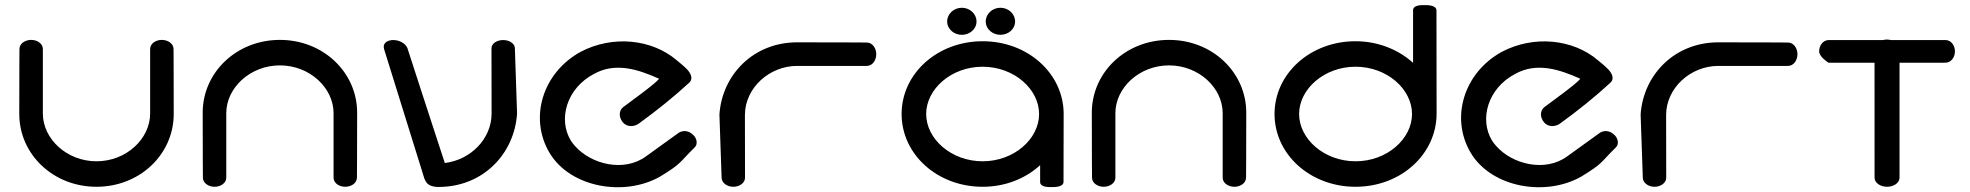

<svg xmlns="http://www.w3.org/2000/svg" viewBox="-20 -751 7920 772"><path d="M583.7 -554 583.7 -294.6C583.7 -193.2 488.1 -102.5 368 -102.5C247.9 -102.5 152.3 -193.2 152.3 -294.6C152.3 -401.8 152.3 -554 152.3 -554C152.3 -576 129.4 -590.6 105.3 -590.6C81.2 -590.6 58.2 -575.9 58.2 -553.8C58.2 -553.8 57.5 -448.9 57.5 -292.7C57.5 -131.1 193.2 0 368 0C542.8 0 678.5 -131.1 678.5 -292.7C678.5 -448.9 677.8 -553.8 677.8 -553.8C677.8 -575.9 654.8 -590.6 630.7 -590.6C606.6 -590.6 583.7 -576 583.7 -554Z M1105.5 -590.6C930.7 -590.6 795 -459.5 795 -297.9C795 -141.7 795.8 -36.8 795.8 -36.8C795.8 -14.7 818.7 0 842.8 0C866.9 0 889.8 -14.6 889.8 -36.6L889.8 -296C889.8 -397.4 985.4 -488.1 1105.5 -488.1C1225.6 -488.1 1321.2 -397.4 1321.2 -296C1321.2 -188.8 1321.2 -36.6 1321.2 -36.6C1321.2 -14.6 1344.1 0 1368.2 0C1391.9 0 1414.5 -14 1415.2 -36.2C1415.3 -37.5 1416 -141.3 1416 -297.9C1416 -459.5 1280.3 -590.6 1105.5 -590.6Z M1686.7 -31.8 1687.1 -31.3C1691.8 -24 1695.2 0.7 1743.1 0.7C1922.7 0.7 2048.2 -132.5 2059 -294.1L2059 -294.6L2059 -295.1C2059 -295.8 2050.5 -549.7 2050.2 -558.2C2049.4 -576 2028.1 -590 2003.2 -590C1979 -590 1956.2 -576.8 1956.2 -557.1C1956.2 -555.3 1956.2 -553.7 1956.2 -552C1956.3 -527 1956.6 -400.8 1956.6 -294.8C1956.6 -192.7 1872.4 -108 1768.5 -95.6C1726.4 -223.1 1618.2 -557.3 1617.9 -558.2C1609.5 -577.1 1585.8 -590 1561 -590C1539.7 -590 1522.5 -579.2 1523 -563.3C1523 -559.7 1523.7 -555.9 1524.7 -552.3Z M2771.7 -156.8C2788.6 -171.4 2781.5 -198.9 2762.5 -212.7C2742.7 -229.2 2719.3 -225.9 2704.6 -214L2578 -122.7C2489.8 -57.4 2356.9 -89.8 2291.6 -164.3C2285.4 -171.1 2280 -178.2 2275.3 -185.6C2222.6 -272.3 2259 -396.4 2367.9 -453.6C2453.8 -501.5 2544.4 -472.9 2630 -434.4C2614.7 -413.1 2510.4 -339.6 2484.7 -319.5C2467.5 -305 2468.1 -278.8 2484.2 -259.4C2502.6 -237 2533.2 -242.7 2548.5 -254.1C2620.3 -306.1 2688.4 -360.6 2751 -418.3C2769.8 -435.6 2755.3 -458.1 2743 -471.7C2729.3 -486.4 2710.8 -500 2700.9 -508.8C2601.4 -593.7 2443.8 -610.7 2314.2 -542.4C2161.5 -458.4 2106 -276.4 2189.8 -136.1C2273.9 4.2 2491.3 40.1 2633.3 -40.6C2723.7 -95.3 2710.4 -97.2 2771.7 -156.8Z M2975.2 -288.5C2975.2 -397.2 3073.3 -486 3185.2 -486C3302.8 -486 3465.3 -486 3465.3 -486C3488.1 -486 3503.3 -508.8 3503.3 -533C3503.3 -557.2 3488 -580 3465.3 -580C3465.3 -580 3355.6 -580.8 3185.2 -580.8C3008.8 -580.8 2883.5 -449.9 2872.7 -290.9L2872.7 -290.5L2872.7 -290C2872.7 -289.2 2881.3 -43.7 2881.5 -35.5C2882.3 -15.6 2903.7 0 2928.5 0C2952.6 0 2975.5 -14.6 2975.6 -36.6C2975.6 -38.2 2975.5 -39.8 2975.6 -41.4C2975.5 -65.4 2975.2 -186.7 2975.2 -288.5Z M3931 -585.2C3748.5 -585.2 3605.2 -454.6 3605.2 -292.6C3605.2 -130.6 3748.5 0 3931 0C4021.4 0 4102.4 -32.3 4162.2 -86.9L4162.2 -19.5C4162.2 1.5 4193.8 1.3 4207.4 1.3C4222.1 1.3 4256.2 1.2 4256.2 -19.8L4256.8 -292.6C4256.8 -454.6 4113.5 -585.2 3931 -585.2ZM4158 -292.6C4158 -192.7 4057.6 -102.5 3931 -102.5C3804.4 -102.5 3704 -192.7 3704 -292.6C3704 -392.5 3804.4 -482.7 3931 -482.7C4057.6 -482.7 4158 -392.5 4158 -292.6ZM3847.4 -719.8C3815.8 -719.8 3788.4 -695.7 3788.4 -664.8C3788.4 -633.5 3816.2 -611 3847.4 -611C3878.6 -611 3906.4 -633.5 3906.4 -664.8C3906.4 -695.7 3879 -719.8 3847.4 -719.8ZM4002.5 -719.8C3970.9 -719.8 3943.5 -695.7 3943.5 -664.8C3943.5 -633.5 3971.3 -611 4002.5 -611C4033.7 -611 4061.5 -633.5 4061.5 -664.8C4061.5 -695.7 4034.1 -719.8 4002.5 -719.8Z M4680.5 -590.6C4505.7 -590.6 4370 -459.5 4370 -297.9C4370 -141.7 4370.8 -36.8 4370.8 -36.8C4370.8 -14.7 4393.7 0 4417.8 0C4441.9 0 4464.8 -14.6 4464.8 -36.6L4464.8 -296C4464.8 -397.4 4560.4 -488.1 4680.5 -488.1C4800.6 -488.1 4896.2 -397.4 4896.2 -296C4896.2 -188.8 4896.2 -36.6 4896.2 -36.6C4896.2 -14.6 4919.1 0 4943.2 0C4966.9 0 4989.5 -14 4990.2 -36.2C4990.3 -37.5 4991 -141.3 4991 -297.9C4991 -459.5 4855.3 -590.6 4680.5 -590.6Z M5661.7 -709.7 5661.7 -498.3C5604.2 -550.8 5521.3 -585.2 5430.5 -585.2C5248 -585.2 5104.7 -454.6 5104.7 -292.6C5104.7 -130.6 5248 0 5430.5 0C5613 0 5756.3 -131.4 5756.3 -294.3L5755.8 -708.7C5755.8 -730.6 5720.7 -730.6 5705.6 -730.5C5692.4 -730.4 5661.7 -730.3 5661.7 -709.7ZM5657.5 -292.6C5657.5 -192.7 5557.1 -102.5 5430.5 -102.5C5303.9 -102.5 5203.5 -192.7 5203.5 -292.6C5203.5 -392.5 5303.9 -482.7 5430.5 -482.7C5557.1 -482.7 5657.5 -392.5 5657.5 -292.6Z M6475.7 -156.8C6492.6 -171.4 6485.5 -198.9 6466.5 -212.7C6446.7 -229.2 6423.3 -225.9 6408.6 -214L6282 -122.7C6193.8 -57.4 6060.9 -89.8 5995.6 -164.3C5989.4 -171.1 5984 -178.2 5979.3 -185.6C5926.6 -272.3 5963 -396.4 6071.9 -453.6C6157.8 -501.5 6248.4 -472.9 6334 -434.4C6318.7 -413.1 6214.4 -339.6 6188.7 -319.5C6171.5 -305 6172.1 -278.8 6188.2 -259.4C6206.6 -237 6237.2 -242.7 6252.5 -254.1C6324.3 -306.1 6392.4 -360.6 6455 -418.3C6473.8 -435.6 6459.3 -458.1 6447 -471.7C6433.3 -486.4 6414.8 -500 6404.9 -508.8C6305.4 -593.7 6147.8 -610.7 6018.2 -542.4C5865.5 -458.4 5810 -276.4 5893.8 -136.1C5977.9 4.2 6195.3 40.1 6337.3 -40.6C6427.7 -95.3 6414.4 -97.2 6475.7 -156.8Z M6679.2 -288.5C6679.2 -397.2 6777.3 -486 6889.2 -486C7006.8 -486 7169.3 -486 7169.3 -486C7192.1 -486 7207.3 -508.8 7207.3 -533C7207.3 -557.2 7192 -580 7169.3 -580C7169.3 -580 7059.6 -580.8 6889.2 -580.8C6712.8 -580.8 6587.5 -449.9 6576.7 -290.9L6576.7 -290.5L6576.7 -290C6576.7 -289.2 6585.3 -43.7 6585.5 -35.5C6586.3 -15.6 6607.7 0 6632.5 0C6656.6 0 6679.5 -14.6 6679.6 -36.6C6679.6 -38.2 6679.5 -39.8 6679.6 -41.4C6679.5 -65.4 6679.2 -186.7 6679.2 -288.5Z M7332 -498.9C7335.1 -498.6 7410.1 -498.8 7517.2 -498.8C7517.1 -364.1 7517.3 -36.8 7517.3 -36.8C7517.3 -14.8 7541.8 0 7567.5 0C7593.1 0 7617.7 -14.6 7617.7 -36.8V-498.8C7718.6 -498.9 7802.5 -498.9 7802.5 -498.9C7825 -498.9 7840.5 -521 7840.5 -544.5C7840.5 -567.9 7825.2 -590 7802.5 -590H7583.4C7581.1 -590.6 7573.1 -592 7567.5 -592C7561.8 -592 7558 -591.6 7551.5 -590H7332.4C7310 -589.4 7294.5 -568.2 7294.5 -544.5C7294.5 -522 7332 -498.9 7332 -498.9Z"/></svg>

Font: Hi.
Style: Black
Weight: 400
Designer: Mew Too, Robert Jablonski
Foundry: Cannot Into Space Fonts
Version: Version 1.996